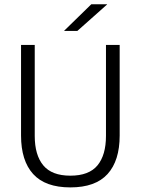

<svg xmlns="http://www.w3.org/2000/svg" viewBox="-20 -844 642 876"><path d="M301 11Q186.5 11 131.2 -50Q76 -111 76 -225.5V-639H138.5V-224Q138.5 -136.5 177.5 -89.5Q216.5 -42.5 301 -42.5Q386 -42.5 424.8 -89.5Q463.5 -136.5 463.5 -224V-639H526V-225.5Q526 -111 470.8 -50Q415.5 11 301 11ZM273 -704 396.5 -824.5H468.5V-823.5L333 -703H273Z"/></svg>

Font: Anek Devanagari Light
Style: Regular
Weight: 300
Designer: Kailash Malviya (Devanagari) & Yesha Goshar (Latin)
Foundry: Ek Type
Version: Version 1.003